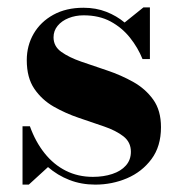

<svg xmlns="http://www.w3.org/2000/svg" viewBox="-20 -490 492 520"><path d="M41 10V-148H61Q76 -106 100.8 -75Q125.5 -44 158.5 -27.5Q191.5 -11 231.5 -11Q260.5 -11 284 -18.8Q307.5 -26.5 321 -41.8Q334.5 -57 334.5 -79Q334.5 -105 314.2 -120.8Q294 -136.5 261.8 -147.5Q229.5 -158.5 193.5 -170.8Q157.5 -183 125.5 -201.2Q93.5 -219.5 73 -249.5Q52.5 -279.5 52.5 -327Q52.5 -366.5 71.2 -398.8Q90 -431 124.5 -450Q159 -469 206 -469Q240 -469 268 -458Q296 -447 317.5 -429L368.5 -470H386V-330H366Q353.5 -361 332 -388Q310.5 -415 279.5 -431.8Q248.5 -448.5 206.5 -448.5Q184.5 -448.5 165.8 -441Q147 -433.5 136 -420Q125 -406.5 125 -389Q125 -364.5 146 -349.5Q167 -334.5 200.2 -323Q233.5 -311.5 270.8 -299Q308 -286.5 341 -268Q374 -249.5 395 -220.2Q416 -191 416 -145.5Q416 -93.5 390.2 -59Q364.5 -24.5 324 -7.2Q283.5 10 238 10Q200.5 10 168.2 -2.5Q136 -15 110 -37.5L58 10Z"/></svg>

Font: Bodoni Moda
Style: Bold
Weight: 700
Designer: Owen Earl
Foundry: indestructible type
Version: Version 2.005